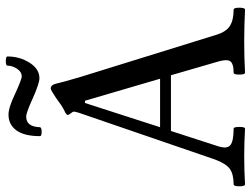

<svg xmlns="http://www.w3.org/2000/svg" viewBox="-125 -753 879 673"><g transform="rotate(-90 314.5 -416.5)"><path d="M377 -717.8Q358.9 -717.8 306.2 -741.2Q256.3 -764.2 242.2 -764.2Q206.5 -764.2 205.1 -715.8Q204.1 -710 189 -710Q173.8 -710 173.8 -715.8Q173.8 -771 194.1 -798.6Q214.4 -826.2 249 -826.2Q274.4 -826.2 321.8 -803.2Q373 -779.8 382.8 -779.8Q398.9 -779.8 409.9 -796.1Q420.9 -812.5 420.9 -830.1Q421.4 -834 429.4 -835.2Q437.5 -836.4 445.3 -835Q453.1 -833.5 453.1 -830.1Q453.1 -787.1 431.2 -752.4Q409.2 -717.8 377 -717.8ZM4.9 2.9Q-2 2.9 -2 -17.1Q-2 -37.1 4.9 -37.1Q40.5 -37.1 59.1 -50.5Q77.6 -64 91.8 -102.1L255.9 -580.1Q259.8 -593.8 259.8 -597.2Q259.8 -600.6 253.9 -607.9Q248 -615.2 248 -618.2Q248 -624 264.2 -630.9Q280.8 -639.2 307.1 -659.2Q335.4 -678.2 340.8 -678.2Q354.5 -678.2 358.9 -654.8Q361.3 -642.1 380.9 -575.2L529.8 -95.2Q540 -63 560.5 -50Q581.1 -37.1 617.2 -37.1Q624 -37.1 624 -17.1Q624 2.9 617.2 2.9Q561.5 0 505.9 0Q450.2 0 396 2.9Q389.6 2.9 389.6 -17.1Q389.6 -37.1 396 -37.1Q429.2 -37.1 436.8 -49.8Q444.3 -62.5 434.1 -95.2L387.2 -256.8H191.9L139.2 -94.2Q127.9 -61 141.6 -49.1Q155.3 -37.1 200.2 -37.1Q206.1 -37.1 206.1 -17.1Q206.1 2.9 200.2 2.9Q150.4 0 103 0Q54.7 0 4.9 2.9ZM205.1 -294.9H375L297.9 -558.1H290Z"/></g></svg>

Font: Junicode SmCond Medium
Style: Regular
Weight: 500
Width: 4
Designer: Peter S. Baker
Version: Version 2.206